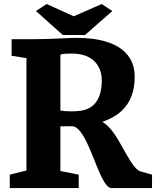

<svg xmlns="http://www.w3.org/2000/svg" viewBox="-20 -958 794 978"><path d="M299.8 -779.8H413.1L552.2 -901.9L498 -937.5L355.5 -875L217.8 -937.5L163.1 -901.9ZM29.8 0H380.9V-68.4L287.6 -86.9V-314.5C305.7 -314.9 325.7 -314.5 346.7 -314.9C430.7 -314.5 483.4 0 547.9 0H754.4V-68.4L690.9 -86.4C630.9 -118.7 582 -293.5 501 -337.4C613.8 -375.5 666 -451.7 666 -566.9C666 -710 538.1 -765.1 371.1 -765.1C321.3 -765.1 241.2 -758.3 148.9 -758.3H39.1V-673.8L114.7 -662.1V-89.4L29.8 -68.4ZM287.6 -395V-679.2C299.3 -685.1 328.1 -685.1 346.7 -685.1C461.4 -685.1 498.5 -612.8 498.5 -548.8C498.5 -427.2 434.6 -399.9 389.6 -393.6C358.4 -389.2 317.4 -390.1 287.6 -395Z"/></svg>

Font: Merriweather
Style: Heavy
Weight: 900
Designer: Eben Sorkin ( eben@eyebytes.com )
Foundry: Sorkin Type Co.
Version: Version 1.003